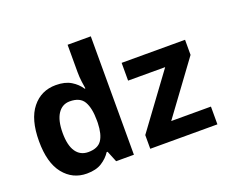

<svg xmlns="http://www.w3.org/2000/svg" viewBox="-124 -954 1368 1158"><g transform="rotate(-20 560.5 -375.0)"><path d="M251 10Q160 10 102.5 -61.5Q45 -133 45 -272Q45 -412 103 -484Q161 -556 255 -556Q314 -556 352 -533Q390 -510 412 -476H417Q414 -492 410 -522.5Q406 -553 406 -585V-760H555V0H441L412 -71H406Q384 -37 347 -13.5Q310 10 251 10ZM303 -109Q364 -109 389 -145.5Q414 -182 416 -255V-271Q416 -350 391.5 -392.5Q367 -435 301 -435Q252 -435 224 -392.5Q196 -350 196 -270Q196 -190 224 -149.5Q252 -109 303 -109ZM1091 0H660V-88L913 -432H675V-546H1082V-449L836 -114H1091Z"/></g></svg>

Font: BC Sans
Style: Bold
Weight: 700
Designer: Monotype Design Team
Province of B.C.
Foundry: Monotype Imaging Inc.
Version: Version 2.000;GOOG;noto-source:20170915:90ef993387c0